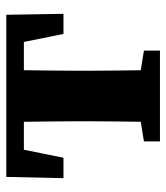

<svg xmlns="http://www.w3.org/2000/svg" viewBox="21 -550 529 611"><g transform="rotate(-90 285.5 -244.5)"><path d="M24 -307 28 -489H544L547 -307H483L447 -485L508 -433H63L125 -485L89 -307ZM141 0V-51L241 -67H330L430 -51V0ZM203 0Q203 -25 203.5 -62.5Q204 -100 204.5 -140Q205 -180 205 -212V-276Q205 -309 204.5 -348.5Q204 -388 203.5 -426Q203 -464 203 -489H369Q368 -464 367.5 -426Q367 -388 366.5 -348.5Q366 -309 366 -276V-212Q366 -180 366.5 -140Q367 -100 367.5 -62.5Q368 -25 369 0Z"/></g></svg>

Font: Source Serif 4 18pt
Style: Bold
Weight: 700
Designer: Frank Grießhammer
Foundry: Adobe Systems Incorporated
Version: Version 4.004;hotconv 1.0.116;makeotfexe 2.5.65601